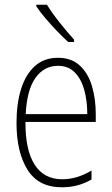

<svg xmlns="http://www.w3.org/2000/svg" viewBox="-20 -784 475 814"><path d="M226 -539Q283 -539 318.5 -506Q354 -473 370 -418.5Q386 -364 386 -300V-267H88Q87 -149 126.5 -86.5Q166 -24 244 -24Q306 -24 368 -61V-23Q340 -7 309.5 1.5Q279 10 242 10Q143 10 96.5 -64.5Q50 -139 50 -263Q50 -345 69.5 -407Q89 -469 128 -504Q167 -539 226 -539ZM226 -505Q167 -505 130.5 -454Q94 -403 89 -300H350Q350 -357 337 -403.5Q324 -450 296.5 -477.5Q269 -505 226 -505ZM179 -764Q202 -727 233.5 -687.5Q265 -648 294 -616V-606H269Q248 -625 222.5 -651.5Q197 -678 173.5 -705.5Q150 -733 134 -757V-764Z"/></svg>

Font: Noto Sans Kannada Condensed ExtraLight
Style: Regular
Weight: 200
Width: 3
Designer: Jelle Bosma - Monotype Design Team
Foundry: Monotype Imaging Inc.
Version: Version 2.005; ttfautohint (v1.8.4.7-5d5b)